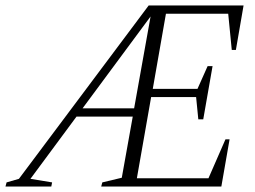

<svg xmlns="http://www.w3.org/2000/svg" viewBox="-35 -680 930 700"><path d="M-15 0 -11 -15 34 -28 507 -660H853L825 -498H810L797 -630H570L522 -356H685L722 -439H740L706 -245H688L680 -326H516L464 -30H725L787 -172H802L772 0H334L338 -15L409 -32L449 -255H244L76 -28L155 -15L152 0ZM266 -285H454L514 -620Z"/></svg>

Font: Spectral SC ExtraLight
Style: Italic
Weight: 275
Italic angle: -10°
Designer: Jean-Baptiste Levee
Foundry: Production Type
Version: Version 2.001